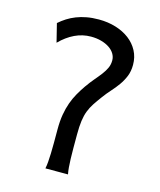

<svg xmlns="http://www.w3.org/2000/svg" viewBox="-110 -804 734 883"><g transform="rotate(15 257.5 -362.5)"><path d="M68.4 -659.2Q85 -673.8 103.8 -685.8Q122.6 -697.8 144.8 -706.5Q167 -715.3 193.4 -720.2Q219.7 -725.1 251.5 -725.1Q294.9 -725.1 332.3 -713.6Q369.6 -702.1 397.2 -681.2Q424.8 -660.2 440.7 -630.4Q456.5 -600.6 456.5 -564Q456.5 -533.2 446.8 -509.3Q437 -485.4 422.1 -464.4Q407.2 -443.4 389.6 -424.1Q372.1 -404.8 356.4 -383.3Q338.9 -359.9 326.4 -340.8Q314 -321.8 305.9 -301Q297.9 -280.3 294.2 -253.7Q290.5 -227.1 290.5 -188V-123.5Q290.5 -95.2 291.3 -72.5Q292 -49.8 293.5 -32.2Q294.9 -14.6 297.9 0H190.4Q193.4 -14.6 194.8 -32.2Q196.3 -49.8 197 -72.5Q197.8 -95.2 197.8 -123.5V-188Q197.8 -227.1 203.1 -258.5Q208.5 -290 218 -316.4Q227.5 -342.8 240.5 -365.5Q253.4 -388.2 268.6 -410.2Q286.1 -435.1 302.2 -453.9Q318.4 -472.7 331.1 -489.5Q343.8 -506.3 351.3 -522.7Q358.9 -539.1 358.9 -559.1Q358.9 -575.7 349.9 -590.6Q340.8 -605.5 324.7 -616.2Q308.6 -627 286.1 -633.3Q263.7 -639.6 236.8 -639.6Q196.8 -639.6 159.9 -622.1Q123 -604.5 90.3 -571.3Z"/></g></svg>

Font: Andika Am
Style: Regular
Weight: 400
Designer: Victor Gaultney, Annie Olsen, Julie Remington, Don Collingsworth, Eric Hays, Becca Hirsbrunner
Foundry: SIL International
Version: Version 5.000